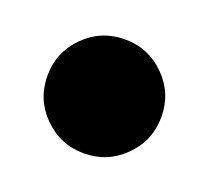

<svg xmlns="http://www.w3.org/2000/svg" viewBox="-56 -408 392 360"><g transform="rotate(20 140.0 -227.5)"><path d="M220.3 -307.7Q253.5 -274.5 253.5 -227.3Q253.5 -180.1 220.3 -146.9Q187.1 -113.6 139.9 -113.6Q92.7 -113.6 59.4 -146.9Q26.2 -180.1 26.2 -227.3Q26.2 -274.5 59.4 -307.7Q92.7 -340.9 139.9 -340.9Q187.1 -340.9 220.3 -307.7Z"/></g></svg>

Font: FoglihtenBPS01
Style: Regular
Weight: 500
Version: Version 0.75